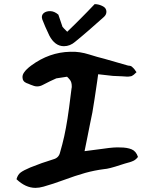

<svg xmlns="http://www.w3.org/2000/svg" viewBox="-20 -927 751 931"><path d="M290 -703Q246 -703 219 -755Q208 -778 199.5 -797.5Q191 -817 185 -833Q184 -837 183.5 -840Q183 -843 183 -844Q183 -857 194 -865Q205 -873 223 -873Q243 -873 263 -856L283 -797Q285 -794 291 -788Q297 -782 306 -773Q330 -796 347 -813Q364 -830 374 -840Q388 -854 404 -870.5Q420 -887 439 -907Q460 -907 480 -896Q496 -887 496 -870Q496 -856 484 -845Q446 -811 411.5 -781Q377 -751 345 -725Q320 -703 290 -703ZM152 -16Q104 -16 60 -58Q66 -80 80 -90.5Q94 -101 127 -115Q181 -137 240 -155Q265 -162 271 -187Q283 -228 291.5 -266.5Q300 -305 307.5 -353Q315 -401 323 -468L327 -499Q328 -501 328 -508Q328 -529 319 -540Q310 -551 305 -555L253 -547Q239 -541 222.5 -533Q206 -525 187 -515Q174 -508 160 -508Q147 -508 129 -516Q121 -520 116 -521.5Q111 -523 109 -524Q89 -532 89 -553Q89 -565 97 -576Q107 -591 131 -609Q219 -674 321 -676Q344 -677 367 -673.5Q390 -670 412 -663Q453 -650 486 -642L601 -609Q603 -609 609.5 -608Q616 -607 619 -604Q622 -602 625 -598.5Q628 -595 632 -591Q635 -587 637.5 -583Q640 -579 642 -577L629 -565Q619 -557 613 -557Q609 -556 602.5 -555.5Q596 -555 588 -556Q581 -557 571.5 -557Q562 -557 549 -558L527 -559L456 -567L451 -531Q444 -484 438.5 -447Q433 -410 428 -382Q423 -358 416.5 -326Q410 -294 402 -253L390 -194L482 -206Q536 -214 563 -212Q596 -212 618 -203Q640 -194 649 -166Q639 -153 626.5 -147Q614 -141 586 -134L567 -128Q507 -108 485 -107Q438 -101 393 -88.5Q348 -76 283 -52Q261 -44 238.5 -36.5Q216 -29 191 -22Q170 -16 152 -16Z"/></svg>

Font: Mansalva
Style: Regular
Weight: 400
Designer: Carolina Short
Foundry: Carolina Short
Version: Version 2.112; ttfautohint (v1.8.4.7-5d5b)